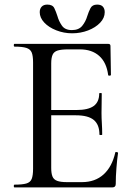

<svg xmlns="http://www.w3.org/2000/svg" viewBox="-20 -816 582 836"><path d="M469 0H43Q40 0 40 -6Q40 -12 43 -12Q77 -12 94.5 -17Q112 -22 118 -37Q124 -52 124 -81V-544Q124 -573 118 -587.5Q112 -602 94.5 -607.5Q77 -613 43 -613Q40 -613 40 -619Q40 -625 43 -625H451Q461 -625 461 -616L463 -490Q463 -487 457.5 -486.5Q452 -486 451 -489Q444 -544 412 -572.5Q380 -601 328 -601H277Q247 -601 231 -596Q215 -591 209 -577.5Q203 -564 203 -540V-85Q203 -61 208.5 -47.5Q214 -34 229 -28.5Q244 -23 271 -23H337Q394 -23 431 -56.5Q468 -90 482 -152Q482 -155 488 -154Q494 -153 494 -150Q490 -123 487 -85Q484 -47 484 -15Q484 0 469 0ZM413 -230Q413 -273 388.5 -293.5Q364 -314 310 -314H165V-337H313Q364 -337 388 -354.5Q412 -372 412 -409Q412 -411 417.5 -411Q423 -411 423 -409Q423 -378 422.5 -361Q422 -344 422 -325Q422 -302 423.5 -279Q425 -256 425 -230Q425 -228 419 -228Q413 -228 413 -230ZM293 -685Q323 -685 338 -703.5Q353 -722 360 -746Q366 -765 374 -780.5Q382 -796 403 -796Q420 -796 428 -787Q436 -778 436 -763Q436 -738 416 -717Q396 -696 363.5 -683.5Q331 -671 294 -671Q258 -671 225 -684Q192 -697 172.5 -718Q153 -739 153 -763Q153 -778 161.5 -787Q170 -796 186 -796Q209 -796 216.5 -780.5Q224 -765 230 -746Q236 -724 249.5 -704.5Q263 -685 293 -685Z"/></svg>

Font: Cormorant Medium
Style: Regular
Weight: 500
Designer: Christian Thalmann (Catharsis Fonts)
Foundry: Catharsis Fonts
Version: Version 4.000